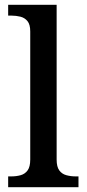

<svg xmlns="http://www.w3.org/2000/svg" viewBox="-20 -780 362 800"><path d="M14 0V-45H27Q48 -45 66 -50Q84 -55 95 -70Q106 -85 106 -115V-649Q106 -678 94.5 -692Q83 -706 65 -710.5Q47 -715 27 -715H14V-760H216V-115Q216 -85 227 -70Q238 -55 256.5 -50Q275 -45 295 -45H307V0Z"/></svg>

Font: Noto Serif Kannada Medium
Style: Regular
Weight: 500
Version: Version 2.003